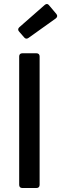

<svg xmlns="http://www.w3.org/2000/svg" viewBox="-20 -943 307 963"><path d="M76.2 -784.2 101.6 -754.9C107.4 -748 115.2 -747.1 123 -752.9L259.8 -850.6C267.6 -856.4 269.5 -865.2 262.7 -873L225.6 -917C219.7 -924.8 211.9 -924.8 204.1 -918L77.1 -806.6C69.3 -799.8 69.3 -791 76.2 -784.2ZM91.8 0H163.1C172.9 0 178.7 -5.9 178.7 -15.6V-660.2C178.7 -669.9 172.9 -675.8 163.1 -675.8H91.8C82 -675.8 76.2 -669.9 76.2 -660.2V-15.6C76.2 -5.9 82 0 91.8 0Z"/></svg>

Font: Ed Sans Neue Medium
Style: Regular
Weight: 500
Designer: Stephen Hutchings
Version: Version 1.004;PS 001.004;hotconv 1.0.88;makeotf.lib2.5.64775